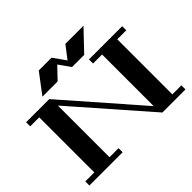

<svg xmlns="http://www.w3.org/2000/svg" viewBox="-186 -1201 1491 1491"><g transform="rotate(-45 559.5 -455.0)"><path d="M988 -650V-45H1087V0H834L298 -612V-45H397V0H32V-45H131V-650H32V-695H286L821 -83V-650H722V-695H1087V-650ZM721 -746H587L520 -841L429 -746H262L386 -910H526L599 -807L678 -910H877Z"/></g></svg>

Font: Geostar Fill
Style: Regular
Weight: 400
Designer: Joe Prince
Foundry: Joe Prince
Version: Version 1.002